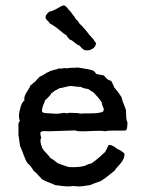

<svg xmlns="http://www.w3.org/2000/svg" viewBox="-20 -684 523 708"><path d="M232 -650Q234 -648 239 -642.5Q244 -637 246 -633Q257 -620 259 -614Q270 -605 273 -597Q278 -593 283 -587.5Q288 -582 294 -575Q300 -568 303 -564Q306 -559 316.5 -548Q327 -537 331 -529Q332 -529 332.5 -527.5Q333 -526 334 -526Q334 -512 321 -504Q308 -496 293 -499Q289 -500 285.5 -503Q282 -506 278.5 -510Q275 -514 273 -516Q265 -518 254.5 -527.5Q244 -537 237 -538Q236 -540 231.5 -544.5Q227 -549 226 -553Q217 -558 197.5 -574.5Q178 -591 164 -597Q163 -601 156 -607Q149 -613 148 -619Q148 -624 150 -628Q152 -632 156 -635.5Q160 -639 161 -641Q170 -642 186 -650Q211 -665 215 -664Q222 -664 232 -650ZM51 -269 56 -290Q62 -309 70 -313Q67 -327 79 -345Q91 -363 92 -369Q96 -371 101.5 -376.5Q107 -382 111 -384Q113 -388 119 -393.5Q125 -399 127 -402Q133 -403 143 -410Q153 -417 160 -419Q165 -423 179 -426Q193 -429 198 -432Q203 -430 211.5 -432Q220 -434 226 -432Q234 -434 247 -434Q260 -434 267 -435Q274 -434 285.5 -432Q297 -430 306 -428.5Q315 -427 322 -424Q327 -423 330.5 -417.5Q334 -412 336 -411Q339 -410 362 -406Q365 -404 369.5 -398.5Q374 -393 379 -390Q384 -387 390 -386Q392 -382 396 -374Q400 -366 401 -362Q414 -348 428 -326Q430 -315 444 -280Q445 -275 445 -264.5Q445 -254 446 -246Q447 -238 450 -233Q450 -207 444 -203Q430 -202 417.5 -202.5Q405 -203 390 -202.5Q375 -202 366 -200Q355 -203 320 -201Q285 -199 272 -200Q268 -200 263 -201.5Q258 -203 254 -203Q239 -202 208.5 -201.5Q178 -201 163 -200Q159 -200 152 -200.5Q145 -201 139.5 -200.5Q134 -200 130 -197Q127 -192 132 -176Q125 -163 136 -138Q139 -131 150.5 -119.5Q162 -108 166 -101Q177 -96 193 -82Q231 -68 234 -68Q267 -66 291 -72Q307 -80 318 -82Q341 -98 368 -124L381 -150Q395 -150 412 -135Q425 -130 439 -118Q440 -98 422.5 -79Q405 -60 403 -55Q369 -27 351 -16Q316 -4 311 -1Q306 -1 295.5 1Q285 3 278 3Q274 4 264.5 3Q255 2 251 2Q247 2 237.5 3Q228 4 223 3Q216 3 203 1Q190 -1 184 -1Q177 -5 159.5 -11.5Q142 -18 135 -23Q111 -50 105 -53Q94 -71 89 -75L81 -83Q75 -91 66.5 -114.5Q58 -138 54 -145Q53 -150 52 -158.5Q51 -167 50 -174Q49 -181 48 -187V-224Q47 -229 50 -233Q53 -237 53 -239Q48 -252 51 -269ZM363 -282Q362 -285 358.5 -293Q355 -301 355 -307Q342 -326 325 -343Q311 -351 305 -356Q290 -357 277 -364Q270 -363 258 -365Q246 -367 242 -367Q234 -367 220 -363Q206 -359 199 -359Q196 -356 189 -353Q182 -350 180 -348Q173 -341 169 -340Q167 -335 163.5 -331Q160 -327 155 -322.5Q150 -318 147 -315Q147 -314 140.5 -299Q134 -284 135 -271Q141 -266 165 -266Q168 -266 178.5 -265Q189 -264 195 -265Q199 -265 207 -266.5Q215 -268 217 -268Q218 -268 221 -267Q224 -266 226 -266Q228 -266 231 -267Q234 -268 236 -268Q266 -268 278 -265Q281 -266 318 -266Q351 -266 362 -274Q361 -277 362 -278.5Q363 -280 363 -282Z"/></svg>

Font: FuturaRenner
Style: Regular
Weight: 400
Designer: Bastien Sozeau
Foundry: NBR — Bastien Sozeau
Version: Version 2.001;PS 002.001;hotconv 1.0.88;makeotf.lib2.5.64775